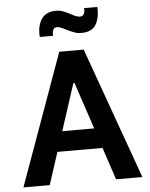

<svg xmlns="http://www.w3.org/2000/svg" viewBox="-60 -968 796 1018"><g transform="rotate(-5 337.5 -459.5)"><path d="M459 -172H219L163 0H23L275 -700H405L656 0H516ZM424 -279 341 -528H335L254 -279ZM178 -804Q178 -853 201.5 -885.5Q225 -918 276 -918Q295 -918 313 -911.5Q331 -905 354 -893Q366 -886 378.5 -881Q391 -876 400 -876Q416 -876 422 -888Q428 -900 426 -919H497Q500 -862 478.5 -825.5Q457 -789 401 -789Q381 -789 364.5 -795Q348 -801 321 -814Q289 -831 275 -831Q259 -831 253.5 -818.5Q248 -806 250 -787H179Z"/></g></svg>

Font: Be Vietnam
Style: Bold
Weight: 700
Designer: Gabriel Lam
Foundry: TypeRant
Version: Version 4.000